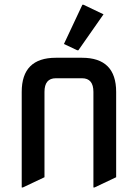

<svg xmlns="http://www.w3.org/2000/svg" viewBox="-20 -785 592 824"><path d="M73.2 19.5V-390.6Q73.2 -537.1 219.7 -537.1H332Q478.5 -537.1 478.5 -390.6V-24.4L385.7 19.5H380.9V-390.6Q380.9 -449.2 332 -449.2H219.7Q170.9 -449.2 170.9 -390.6V-24.4L78.1 19.5ZM333.5 -764.6H338.4L424.3 -723.6L316.4 -569.3H311.5L254.4 -596.2Z"/></svg>

Font: Nova Square
Style: Book
Weight: 400
Version: Version 2.000